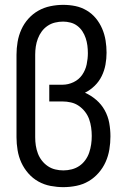

<svg xmlns="http://www.w3.org/2000/svg" viewBox="-20 -763 515 791"><path d="M241 8Q215 8 188.5 3Q162 -2 138.5 -15Q115 -28 97 -48.5Q79 -69 68 -93Q57 -117 52.5 -144Q48 -171 48 -197V-538Q48 -564 52.5 -590.5Q57 -617 68 -641.5Q79 -666 97 -686Q115 -706 138 -719Q161 -732 187.5 -737.5Q214 -743 240 -743Q266 -743 290.5 -738Q315 -733 337 -720Q359 -707 375 -687.5Q391 -668 401 -644.5Q411 -621 415 -596Q419 -571 419 -546Q419 -521 414.5 -496.5Q410 -472 399 -449.5Q388 -427 370 -409.5Q352 -392 330 -381Q355 -370 376.5 -351.5Q398 -333 411.5 -308.5Q425 -284 430 -256.5Q435 -229 435 -201Q435 -174 430.5 -147Q426 -120 415 -95.5Q404 -71 386 -50.5Q368 -30 345 -16.5Q322 -3 295 2.5Q268 8 241 8ZM241 -61Q259 -61 276 -65.5Q293 -70 307 -79.5Q321 -89 331.5 -103.5Q342 -118 347.5 -134.5Q353 -151 355.5 -168Q358 -185 358 -203Q358 -220 355.5 -238Q353 -256 347 -272.5Q341 -289 330 -303Q319 -317 304.5 -327Q290 -337 272.5 -341Q255 -345 238 -345H183V-414H238Q261 -414 283 -424.5Q305 -435 318.5 -454.5Q332 -474 337 -497.5Q342 -521 342 -544Q342 -560 340 -575.5Q338 -591 333 -606Q328 -621 319.5 -634Q311 -647 298.5 -656.5Q286 -666 270.5 -670Q255 -674 240 -674Q223 -674 206.5 -670Q190 -666 176 -656.5Q162 -647 152 -633.5Q142 -620 136 -604Q130 -588 127.5 -571.5Q125 -555 125 -538V-197Q125 -180 127.5 -163.5Q130 -147 136 -131Q142 -115 152.5 -101.5Q163 -88 177 -78.5Q191 -69 207.5 -65Q224 -61 241 -61Z"/></svg>

Font: Iosevka QP
Style: Regular
Weight: 400
Designer: Belleve Invis
Foundry: Belleve Invis
Version: Version 20.0.0; ttfautohint (v1.8.4)